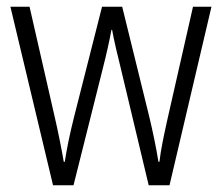

<svg xmlns="http://www.w3.org/2000/svg" viewBox="-20 -552 661 572"><path d="M423 0H485L610 -532H555L478 -193C467 -143 459 -105 455 -70H452C445 -114 435 -161 425 -203L344 -532H284L201 -205C188 -154 178 -104 173 -70H170C163 -110 154 -156 142 -208L68 -532H11L138 0H199L287 -351C297 -390 306 -430 312 -463H314C320 -430 329 -392 339 -352Z"/></svg>

Font: Noto Sans Display SemiCondensed Light
Style: Regular
Weight: 300
Width: 4
Designer: Monotype Design Team
Foundry: Monotype Imaging Inc.
Version: Version 1.900